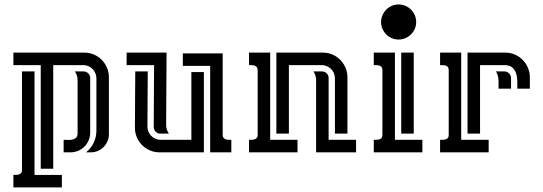

<svg xmlns="http://www.w3.org/2000/svg" viewBox="-20 -672 2396 847"><path d="M214.8 -384.8V72.3H159.7V-384.8H39.1V-439.9H352.1Q374.5 -439.9 394.3 -431.4Q414.1 -422.9 428.7 -408Q443.4 -393.1 451.9 -373.3Q460.4 -353.5 460.4 -331.1V-79.6Q460.4 -63 454.1 -48.6Q447.8 -34.2 437 -23.4Q426.3 -12.7 411.9 -6.3Q397.5 0 380.9 0H359.4Q381.3 -17.1 393.3 -42.5Q405.3 -67.9 405.3 -95.7V-326.7Q405.3 -338.4 400.6 -349.1Q396 -359.9 388.2 -367.7Q380.4 -375.5 369.9 -380.1Q359.4 -384.8 347.7 -384.8ZM132.3 -356.9V99.6H252.9V154.8H39.1V99.6Q45.4 99.6 52 99.4Q58.6 99.1 64.2 97.2Q69.8 95.2 73.5 90.8Q77.1 86.4 77.1 77.6V-356.9ZM322.3 -319.3Q322.3 -329.1 319.1 -338.9Q315.9 -348.6 310.5 -356.9H348.6Q360.4 -356.9 369.1 -348.6Q377.9 -340.3 377.9 -328.1V-86.9Q377.9 -68.8 371.1 -53Q364.3 -37.1 352.5 -25.4Q340.8 -13.7 325 -6.8Q309.1 0 291 0H260.7V-55.2Q269.5 -55.2 280 -54.7Q290.5 -54.2 300 -56.4Q309.6 -58.6 315.9 -64.7Q322.3 -70.8 322.3 -84Z M631.8 -356.9Q631.8 -295.9 631.1 -235.1Q630.4 -174.3 630.4 -113.3Q630.4 -101.1 635 -90.6Q639.6 -80.1 647.5 -72.3Q655.3 -64.5 665.8 -59.8Q676.3 -55.2 688.5 -55.2H824.2V-354H879.4V0H683.6Q661.1 0 641.4 -8.5Q621.6 -17.1 606.9 -31.7Q592.3 -46.4 583.7 -66.2Q575.2 -85.9 575.2 -108.4Q575.2 -170.9 575.9 -232.7Q576.7 -294.4 576.7 -356.9ZM962.4 -436.5V-76.7Q962.4 -68.4 966.1 -64Q969.7 -59.6 975.3 -57.6Q981 -55.7 987.8 -55.4Q994.6 -55.2 1000.5 -55.2V0H907.2V-381.3H786.6V-436.5ZM712.9 -120.6Q712.9 -100.1 725.1 -82.5H687Q674.8 -82.5 666.5 -91.3Q658.2 -100.1 658.2 -111.8Q658.2 -180.2 658.9 -248.3Q659.7 -316.4 659.7 -384.8H538.6V-439.9H714.8Z M1254.4 -384.8V-82.5H1199.2V-439.9H1404.3Q1426.8 -439.9 1446.5 -431.4Q1466.3 -422.9 1481 -408Q1495.6 -393.1 1504.2 -373.3Q1512.7 -353.5 1512.7 -331.1V-82.5H1457.5V-326.7Q1457.5 -338.4 1452.9 -349.1Q1448.2 -359.9 1440.4 -367.7Q1432.6 -375.5 1421.9 -380.1Q1411.1 -384.8 1399.4 -384.8ZM1078.6 -439.9H1171.9V-55.2H1292.5V0H1078.6V-55.2Q1084.5 -55.2 1091.3 -55.4Q1098.1 -55.7 1103.8 -57.6Q1109.4 -59.6 1113 -64Q1116.7 -68.4 1116.7 -76.7V-362.8Q1116.7 -371.6 1113 -376Q1109.4 -380.4 1103.8 -382.3Q1098.1 -384.3 1091.6 -384.5Q1085 -384.8 1078.6 -384.8ZM1374.5 -319.3Q1374.5 -329.1 1371.3 -338.9Q1368.2 -348.6 1362.8 -356.9H1400.9Q1412.6 -356.9 1421.1 -348.4Q1429.7 -339.8 1429.7 -328.1V-55.2H1550.8V0H1374.5Z M1628.9 -439.9H1722.2V-55.2H1843.3V0H1628.9V-55.2Q1634.8 -55.2 1641.6 -55.4Q1648.4 -55.7 1654.1 -57.4Q1659.7 -59.1 1663.3 -63.5Q1667 -67.9 1667 -76.7V-362.8Q1667 -371.6 1663.3 -376.2Q1659.7 -380.9 1654.1 -382.6Q1648.4 -384.3 1641.8 -384.5Q1635.3 -384.8 1628.9 -384.8ZM1805.2 -439.9V-82.5H1750V-439.9ZM1738.3 -652.3Q1754.4 -652.3 1768.6 -646.2Q1782.7 -640.1 1793.2 -629.6Q1803.7 -619.1 1809.8 -605Q1815.9 -590.8 1815.9 -574.7Q1815.9 -558.6 1809.8 -544.7Q1803.7 -530.8 1793 -520.3Q1782.2 -509.8 1768.3 -503.7Q1754.4 -497.6 1738.3 -497.6Q1722.2 -497.6 1708.3 -503.7Q1694.3 -509.8 1683.8 -520.3Q1673.3 -530.8 1667.2 -544.7Q1661.1 -558.6 1661.1 -574.7Q1661.1 -590.8 1667.2 -604.7Q1673.3 -618.7 1683.8 -629.4Q1694.3 -640.1 1708.3 -646.2Q1722.2 -652.3 1738.3 -652.3Z M2097.7 -384.8V-82.5H2042.5V-439.9H2209Q2231.4 -439.9 2251.2 -431.4Q2271 -422.9 2285.6 -408Q2300.3 -393.1 2308.8 -373.3Q2317.4 -353.5 2317.4 -331.1V-280.8H2262.2Q2262.2 -296.9 2262 -315.2Q2261.7 -333.5 2256.6 -348.9Q2251.5 -364.3 2239.7 -374.5Q2228 -384.8 2204.6 -384.8ZM1921.4 -439.9H2014.6V-55.2H2135.7V0H1921.4V-55.2Q1927.2 -55.2 1934.1 -55.4Q1940.9 -55.7 1946.5 -57.4Q1952.1 -59.1 1955.8 -63.5Q1959.5 -67.9 1959.5 -76.7V-362.8Q1959.5 -371.6 1955.8 -376.2Q1952.1 -380.9 1946.5 -382.6Q1940.9 -384.3 1934.3 -384.5Q1927.7 -384.8 1921.4 -384.8ZM2179.2 -280.8Q2179.2 -291 2179.4 -300.8Q2179.7 -310.5 2179 -320.3Q2178.2 -330.1 2175.8 -339.1Q2173.3 -348.1 2167.5 -356.9H2205.6Q2217.3 -356.9 2225.8 -348.4Q2234.4 -339.8 2234.4 -328.1V-280.8Z"/></svg>

Font: Isar CAT
Style: Regular
Weight: 400
Designer: Digitized by Peter Wiegel
Foundry: CAT-Fonts, Peter Wiegel
Version: Version 1.000; ttfautohint (v1.3)